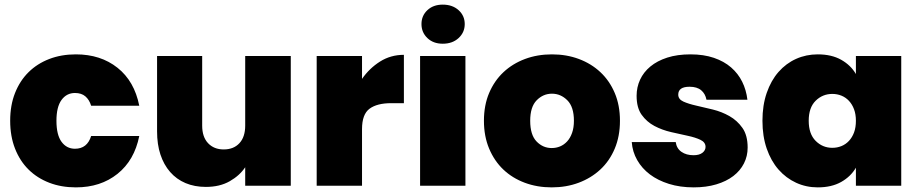

<svg xmlns="http://www.w3.org/2000/svg" viewBox="-20 -803 3972 830"><path d="M24 -281Q24 -348 45 -401Q66 -454 103.5 -491Q141 -528 193 -548Q245 -568 308 -568Q415 -568 488 -510Q561 -452 582 -346H374Q366 -372 349 -386.5Q332 -401 304 -401Q268 -401 246 -371Q224 -341 224 -281Q224 -220 246 -190Q268 -160 304 -160Q357 -160 374 -215H582Q561 -110 488 -51.5Q415 7 308 7Q245 7 193 -13Q141 -33 103.5 -70Q66 -107 45 -160.5Q24 -214 24 -281Z M1237 0H1040V-80Q1016 -44 973 -19.5Q930 5 870 5Q821 5 782 -11.5Q743 -28 715.5 -59.5Q688 -91 673.5 -135Q659 -179 659 -235V-561H854V-260Q854 -211 879.5 -184Q905 -157 947 -157Q990 -157 1015 -184Q1040 -211 1040 -260V-561H1237Z M1545 0H1349V-561H1545V-462Q1577 -508 1623 -537Q1669 -566 1726 -566V-357H1671Q1610 -357 1577.5 -333Q1545 -309 1545 -245Z M1796 -561H1992V0H1796ZM1894 -614Q1853 -614 1827.5 -638.5Q1802 -663 1802 -699Q1802 -735 1827.5 -759Q1853 -783 1894 -783Q1936 -783 1962.5 -759Q1989 -735 1989 -699Q1989 -663 1962.5 -638.5Q1936 -614 1894 -614Z M2660 -281Q2660 -214 2637.5 -160.5Q2615 -107 2575 -70Q2535 -33 2481.5 -13Q2428 7 2365 7Q2302 7 2248.5 -13Q2195 -33 2156 -70Q2117 -107 2094.5 -160.5Q2072 -214 2072 -281Q2072 -348 2094.5 -401Q2117 -454 2156.5 -491Q2196 -528 2249.5 -548Q2303 -568 2366 -568Q2429 -568 2482.5 -548Q2536 -528 2575.5 -491Q2615 -454 2637.5 -401Q2660 -348 2660 -281ZM2272 -281Q2272 -220 2299.5 -191.5Q2327 -163 2365 -163Q2384 -163 2401 -170Q2418 -177 2431.5 -191.5Q2445 -206 2453 -228.5Q2461 -251 2461 -281Q2461 -341 2432.5 -369.5Q2404 -398 2366 -398Q2328 -398 2300 -369.5Q2272 -341 2272 -281Z M3212 -165Q3212 -128 3196 -96.5Q3180 -65 3150 -42Q3120 -19 3076.5 -6Q3033 7 2979 7Q2920 7 2872 -8Q2824 -23 2789.5 -49Q2755 -75 2734.5 -111Q2714 -147 2711 -189H2901Q2905 -161 2926 -146.5Q2947 -132 2978 -132Q3003 -132 3016.5 -142.5Q3030 -153 3030 -168Q3030 -188 3008 -198.5Q2986 -209 2953 -216Q2920 -223 2881 -232Q2842 -241 2809 -258.5Q2776 -276 2754 -306.5Q2732 -337 2732 -389Q2732 -426 2747 -458.5Q2762 -491 2791.5 -515.5Q2821 -540 2864.5 -554Q2908 -568 2965 -568Q3022 -568 3066 -553Q3110 -538 3140.5 -511.5Q3171 -485 3188.5 -449.5Q3206 -414 3211 -372H3034Q3029 -398 3011 -413Q2993 -428 2961 -428Q2912 -428 2912 -394Q2912 -374 2934 -364Q2956 -354 2989.5 -346.5Q3023 -339 3061.5 -329.5Q3100 -320 3133.5 -301Q3167 -282 3189.5 -250Q3212 -218 3212 -165Z M3276 -281Q3276 -348 3294.5 -401.5Q3313 -455 3345.5 -492Q3378 -529 3421.5 -548.5Q3465 -568 3515 -568Q3575 -568 3616.5 -544.5Q3658 -521 3680 -483V-561H3876V0H3680V-78Q3658 -40 3616.5 -16.5Q3575 7 3515 7Q3465 7 3421.5 -13Q3378 -33 3345.5 -70Q3313 -107 3294.5 -160.5Q3276 -214 3276 -281ZM3680 -281Q3680 -309 3672 -330.5Q3664 -352 3650 -367Q3636 -382 3617.5 -389.5Q3599 -397 3578 -397Q3536 -397 3506 -367.5Q3476 -338 3476 -281Q3476 -224 3506 -194Q3536 -164 3578 -164Q3599 -164 3617.5 -171.5Q3636 -179 3650 -194Q3664 -209 3672 -230.5Q3680 -252 3680 -281Z"/></svg>

Font: SVN-Poppins ExtraBold
Style: Regular
Weight: 800
Designer: Ninad Kale (Devanagari), Jonny Pinhorn (Latin)
Foundry: Indian Type Foundry
Version: Version 3.002 2017; ttfautohint (v1.8.3)